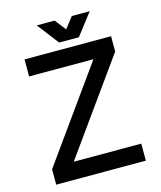

<svg xmlns="http://www.w3.org/2000/svg" viewBox="-129 -981 899 1074"><g transform="rotate(-15 321.0 -444.5)"><path d="M71.8 -722.7H572.8V-633.8L189.5 -98.6H580.6V0H61.5V-88.9L444.3 -624H71.8ZM290.5 -888.7 340.3 -824.7 390.1 -888.7H493.7L397.5 -763.7H283.2L187 -888.7Z"/></g></svg>

Font: Giphurs Medium
Style: Regular
Weight: 500
Version: Version 0.920; ttfautohint (v1.8.4.7-5d5b)